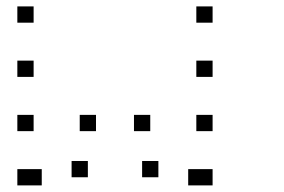

<svg xmlns="http://www.w3.org/2000/svg" viewBox="-20 -628 873 590"><path d="M608.3 -108.3V-58.3H558.3V-108.3ZM466.7 -133.3V-83.3H416.7V-133.3ZM250 -133.3V-83.3H200V-133.3ZM108.3 -108.3V-58.3H58.3V-108.3ZM441.7 -275V-225H391.7V-275ZM275 -275V-225H225V-275ZM633.3 -108.3V-58.3H583.3V-108.3ZM83.3 -108.3V-58.3H33.3V-108.3ZM633.3 -275V-225H583.3V-275ZM83.3 -275V-225H33.3V-275ZM633.3 -441.7V-391.7H583.3V-441.7ZM83.3 -441.7V-391.7H33.3V-441.7ZM633.3 -608.3V-558.3H583.3V-608.3ZM83.3 -608.3V-558.3H33.3V-608.3Z"/></svg>

Font: 0xA000-Boxes
Style: Boxes
Weight: 400
Version: Version 0.1